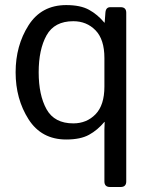

<svg xmlns="http://www.w3.org/2000/svg" viewBox="-20 -541 586 756"><path d="M41.5 -256.3Q41.5 -361.3 92.3 -441.2Q143.1 -521 240.7 -521Q296.9 -521 330.6 -502.4Q364.3 -483.9 391.1 -451.7H392.1L395 -490.7Q396.5 -512.7 414.1 -512.7H455.1Q477.1 -512.7 477.1 -490.7V173.3Q477.1 195.3 455.1 195.3H413.1Q391.1 195.3 391.1 173.3V-31.2Q391.1 -46.4 392.1 -61H391.1Q364.3 -28.8 330.6 -10.3Q296.9 8.3 240.7 8.3Q143.1 8.3 92.3 -71.5Q41.5 -151.4 41.5 -256.3ZM132.3 -256.3Q132.3 -166.5 163.3 -110.8Q194.3 -55.2 268.6 -55.2Q321.3 -55.2 356.2 -91.1Q391.1 -127 391.1 -200.2V-312.5Q391.1 -385.7 356.2 -421.6Q321.3 -457.5 268.6 -457.5Q194.3 -457.5 163.3 -401.9Q132.3 -346.2 132.3 -256.3Z"/></svg>

Font: Istok Web
Style: Regular
Weight: 400
Designer: Andrey V. Panov
Foundry: Andrey V. Panov
Version: Version 1.0.2g